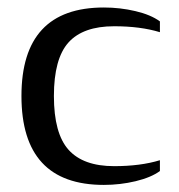

<svg xmlns="http://www.w3.org/2000/svg" viewBox="-20 -491 484 520"><path d="M38.1 -231Q38.1 -470.7 261.2 -470.7Q305.2 -470.7 346.7 -460.9Q388.2 -451.2 413.1 -433.1V-403.8Q360.4 -419.9 289.1 -419.9Q205.1 -419.9 165.5 -376Q126 -332 126 -231Q126 -129.4 165.8 -85.2Q205.6 -41 289.1 -41Q360.4 -41 413.1 -57.1V-27.8Q389.2 -10.3 347.2 -0.2Q305.2 9.8 261.2 9.8Q38.1 9.8 38.1 -231Z"/></svg>

Font: Times New Roman
Style: Regular
Weight: 400
Designer: Steve Matteson
Foundry: Ascender Corporation
Version: Version 2.00.3